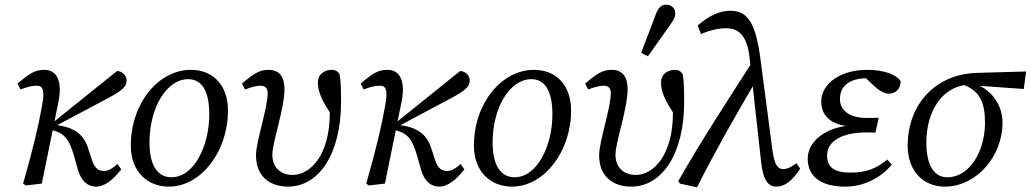

<svg xmlns="http://www.w3.org/2000/svg" viewBox="-20 -786 4413 822"><path d="M79 0 90 8 159 0 230 -349C248 -438 224 -487 170 -487C132 -487 108 -474 55 -428L68 -403C98 -414 113 -419 139 -419C165 -419 171 -396 161 -339C144 -243 123 -155 79 0ZM392 13C426 13 464 -15 499 -61L483 -84C465 -67 445 -54 426 -54C403 -54 386 -63 373 -103L356 -155C338 -209 299 -237 243 -247L209 -253L206 -240L443 -366C507 -400 522 -417 522 -442C522 -463 504 -481 481 -482L190 -248L193 -232L213 -226C253 -214 276 -193 297 -118L314 -58C328 -10 356 13 392 13Z M703 13C841 13 956 -138 956 -312C956 -425 889 -487 797 -487C658 -487 540 -343 540 -163C540 -49 613 13 703 13ZM714 -27C660 -27 620 -70 620 -176C620 -325 693 -447 786 -447C839 -447 876 -405 876 -296C876 -162 811 -27 714 -27Z M1213 13C1347 13 1440 -130 1440 -348C1440 -408 1439 -437 1434 -468C1427 -480 1416 -487 1400 -487C1371 -487 1341 -470 1341 -432C1341 -397 1355 -355 1411 -278L1414 -346L1388 -381C1391 -351 1392 -329 1392 -303C1392 -121 1308 -37 1233 -37C1180 -37 1146 -71 1146 -123C1146 -178 1198 -320 1198 -405C1198 -457 1175 -487 1131 -487C1093 -487 1069 -474 1016 -428L1029 -403C1061 -415 1081 -419 1096 -419C1116 -419 1126 -408 1126 -388C1126 -322 1076 -181 1076 -121C1076 -24 1143 13 1213 13Z M1548 0 1559 8 1628 0 1699 -349C1717 -438 1693 -487 1639 -487C1601 -487 1577 -474 1524 -428L1537 -403C1567 -414 1582 -419 1608 -419C1634 -419 1640 -396 1630 -339C1613 -243 1592 -155 1548 0ZM1861 13C1895 13 1933 -15 1968 -61L1952 -84C1934 -67 1914 -54 1895 -54C1872 -54 1855 -63 1842 -103L1825 -155C1807 -209 1768 -237 1712 -247L1678 -253L1675 -240L1912 -366C1976 -400 1991 -417 1991 -442C1991 -463 1973 -481 1950 -482L1659 -248L1662 -232L1682 -226C1722 -214 1745 -193 1766 -118L1783 -58C1797 -10 1825 13 1861 13Z M2172 13C2310 13 2425 -138 2425 -312C2425 -425 2358 -487 2266 -487C2127 -487 2009 -343 2009 -163C2009 -49 2082 13 2172 13ZM2183 -27C2129 -27 2089 -70 2089 -176C2089 -325 2162 -447 2255 -447C2308 -447 2345 -405 2345 -296C2345 -162 2280 -27 2183 -27Z M2682 13C2816 13 2909 -130 2909 -348C2909 -408 2908 -437 2903 -468C2896 -480 2885 -487 2869 -487C2840 -487 2810 -470 2810 -432C2810 -397 2824 -355 2880 -278L2883 -346L2857 -381C2860 -351 2861 -329 2861 -303C2861 -121 2777 -37 2702 -37C2649 -37 2615 -71 2615 -123C2615 -178 2667 -320 2667 -405C2667 -457 2644 -487 2600 -487C2562 -487 2538 -474 2485 -428L2498 -403C2530 -415 2550 -419 2565 -419C2585 -419 2595 -408 2595 -388C2595 -322 2545 -181 2545 -121C2545 -24 2612 13 2682 13ZM2725 -560 2754 -545C2785 -589 2817 -634 2848 -678C2865 -702 2871 -712 2871 -730C2871 -749 2856 -766 2832 -766C2815 -766 2800 -757 2789 -728C2768 -672 2746 -616 2725 -560Z M2891 0 2964 16C3042 -139 3123 -280 3207 -424L3206 -529C3098 -360 2988 -193 2884 -11L2891 0ZM3303 13C3338 13 3370 -9 3406 -64L3390 -87C3369 -72 3351 -62 3333 -62C3309 -62 3295 -82 3287 -143L3236 -531C3216 -684 3183 -740 3107 -740C3064 -740 3019 -722 2967 -677L2981 -640C3022 -658 3058 -665 3090 -665C3142 -665 3179 -633 3189 -540L3239 -89C3246 -27 3263 13 3303 13Z M3598 13C3672 13 3746 -19 3798 -81L3779 -103C3729 -62 3685 -47 3620 -47C3553 -47 3521 -69 3521 -121C3521 -182 3586 -219 3688 -219C3703 -219 3716 -219 3728 -218L3742 -282C3716 -281 3715 -281 3691 -281C3617 -281 3576 -313 3576 -362C3576 -419 3618 -451 3693 -451C3713 -451 3730 -449 3753 -444L3748 -461H3677L3718 -422C3742 -399 3765 -385 3785 -385C3815 -385 3835 -405 3836 -438C3818 -468 3762 -487 3692 -487C3580 -487 3496 -429 3496 -352C3496 -283 3546 -246 3642 -243L3644 -250C3527 -249 3438 -187 3438 -107C3438 -30 3495 13 3598 13Z M4025 13C4159 13 4272 -115 4272 -261C4272 -351 4208 -419 4124 -437L4105 -423C4174 -397 4197 -349 4197 -260C4197 -140 4132 -27 4036 -27C3984 -27 3946 -70 3946 -176C3946 -314 4018 -424 4138 -424L4153 -420L4363 -405L4373 -480L4163 -474C3983 -469 3866 -337 3866 -163C3866 -49 3937 13 4025 13Z"/></svg>

Font: Source Serif Variable
Style: Italic
Weight: 389
Italic angle: -12°
Designer: Frank Grießhammer
Foundry: Adobe Systems Incorporated
Version: Version 3.001;hotconv 1.0.111;makeotfexe 2.5.65597